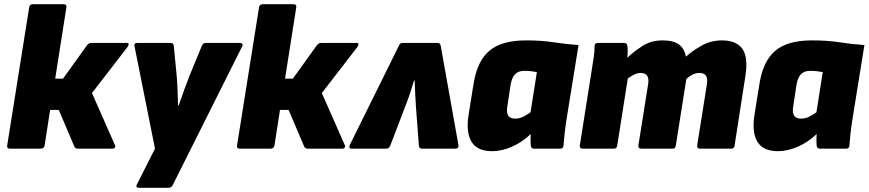

<svg xmlns="http://www.w3.org/2000/svg" viewBox="-20 -703 4108 908"><path d="M578 -500Q588 -500 588.5 -495Q589 -490 584 -482L415 -263L523 -18Q527 -11 523.5 -5.5Q520 0 512 0H348Q337 0 332 -9L258 -183H217L191 -15Q188 0 173 0H26Q12 0 14 -15L118 -668Q120 -683 135 -683H282Q296 -683 294 -668L241 -331H278L393 -491Q401 -500 411 -500Z M637 185Q620 185 627 170L713 0L616 -485Q613 -500 630 -500H787Q801 -500 802 -485L815 -351Q818 -318 819.5 -281.5Q821 -245 822 -204H825Q839 -245 852 -280.5Q865 -316 878 -349L934 -485Q936 -491 940.5 -495.5Q945 -500 952 -500H1115Q1122 -500 1125.5 -495.5Q1129 -491 1126 -485L798 170Q791 185 778 185Z M1665 -500Q1675 -500 1675.5 -495Q1676 -490 1671 -482L1502 -263L1610 -18Q1614 -11 1610.5 -5.5Q1607 0 1599 0H1435Q1424 0 1419 -9L1345 -183H1304L1278 -15Q1275 0 1260 0H1113Q1099 0 1101 -15L1205 -668Q1207 -683 1222 -683H1369Q1383 -683 1381 -668L1328 -331H1365L1480 -491Q1488 -500 1498 -500Z M1643 0Q1627 0 1634 -17L1867 -488Q1872 -500 1885 -500H2049Q2061 -500 2064 -488L2148 -17Q2150 0 2133 0H1976Q1963 0 1961 -13L1947 -199Q1945 -233 1943.5 -260.5Q1942 -288 1941 -322H1938Q1928 -289 1919 -261.5Q1910 -234 1897 -201L1825 -13Q1820 0 1806 0Z M2307 12Q2237 12 2210 -32.5Q2183 -77 2196 -160L2220 -309Q2237 -415 2295 -463.5Q2353 -512 2468 -512Q2541 -512 2598.5 -503Q2656 -494 2716 -490L2658 -131Q2653 -98 2650 -69.5Q2647 -41 2645 -15Q2644 0 2630 0H2505Q2492 0 2490 -15Q2489 -27 2489 -41Q2489 -55 2490 -69Q2449 -30 2400.5 -9Q2352 12 2307 12ZM2416 -142Q2436 -142 2453.5 -150.5Q2471 -159 2489 -172L2519 -362Q2508 -364 2493.5 -366Q2479 -368 2459 -368Q2430 -368 2414.5 -350.5Q2399 -333 2394 -297L2379 -198Q2370 -142 2416 -142Z M2736 0Q2720 0 2722 -15L2778 -369Q2783 -402 2787.5 -430.5Q2792 -459 2792 -485Q2792 -500 2807 -500H2932Q2946 -500 2947 -485Q2949 -473 2948.5 -459Q2948 -445 2947 -430Q2977 -459 3018 -485.5Q3059 -512 3113 -512Q3165 -512 3191 -492.5Q3217 -473 3224 -435Q3253 -462 3297.5 -487Q3342 -512 3394 -512Q3462 -512 3490.5 -472.5Q3519 -433 3505 -343L3454 -15Q3452 0 3439 0H3291Q3275 0 3277 -15L3323 -304Q3332 -358 3288 -358Q3270 -358 3254 -349.5Q3238 -341 3226 -330L3176 -15Q3175 -8 3172 -4Q3169 0 3161 0H3013Q2997 0 2999 -15L3045 -304Q3054 -358 3010 -358Q2994 -358 2978.5 -350Q2963 -342 2949 -332L2899 -15Q2897 0 2884 0Z M3659 12Q3589 12 3562 -32.5Q3535 -77 3548 -160L3572 -309Q3589 -415 3647 -463.5Q3705 -512 3820 -512Q3893 -512 3950.5 -503Q4008 -494 4068 -490L4010 -131Q4005 -98 4002 -69.5Q3999 -41 3997 -15Q3996 0 3982 0H3857Q3844 0 3842 -15Q3841 -27 3841 -41Q3841 -55 3842 -69Q3801 -30 3752.5 -9Q3704 12 3659 12ZM3768 -142Q3788 -142 3805.5 -150.5Q3823 -159 3841 -172L3871 -362Q3860 -364 3845.5 -366Q3831 -368 3811 -368Q3782 -368 3766.5 -350.5Q3751 -333 3746 -297L3731 -198Q3722 -142 3768 -142Z"/></svg>

Font: Sofia Sans ExtraBlack
Style: Italic
Weight: 1000
Italic angle: -9°
Designer: Botio Nikoltchev, Ani Petrova
Foundry: lettersoup
Version: Version 4.100; ttfautohint (v1.8.4.7-5d5b)